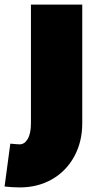

<svg xmlns="http://www.w3.org/2000/svg" viewBox="-70 -525 439 838"><path d="M-50 289 -25 102Q7 105 16 105Q37 105 51 81.5Q65 58 65 13V-505H289V13Q289 94 254 158Q219 222 157 257.5Q95 293 16 293Q-15 293 -50 289Z"/></svg>

Font: Cairo Black
Style: Regular
Weight: 900
Designer: Mohamed Gaber, Accademia di Belle Arti di Urbino and others
Foundry: Kief Type Foundry, Accademia di Belle Arti di Urbino and others
Version: Version 3.011